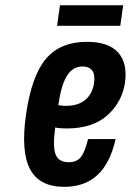

<svg xmlns="http://www.w3.org/2000/svg" viewBox="-20 -715 507 745"><path d="M80.6 -268.3Q60.6 -125.6 97 -57.8Q133.4 10 229.1 10Q308.7 10 358.1 -35.9Q407.6 -81.7 428.6 -175.3H321.7Q309 -123.7 293.1 -104.6Q277.1 -85.6 246.6 -85.6Q207.4 -85.6 195.6 -116.1Q183.9 -146.6 194.3 -220.4Q203.4 -218.1 215.2 -217.4Q227 -216.6 238.9 -216.6Q340.3 -216.6 397.4 -268.4Q454.4 -320.3 465 -394.6Q475.4 -470 438.2 -511.4Q401 -552.7 318.1 -552.7Q213 -552.7 157.4 -485.8Q101.9 -418.9 80.6 -268.3ZM300.4 -457.1Q326.4 -457.1 338.1 -440.8Q349.7 -424.4 344.9 -393.3Q339 -350.9 311 -327.6Q283 -304.3 236.4 -304.3Q229.4 -304.3 223.1 -304.7Q216.9 -305.1 206.3 -307.1Q217.3 -385 239.9 -421.1Q262.6 -457.1 300.4 -457.1ZM201.4 -615H446.7L458 -694.6H212.7Z"/></svg>

Font: Secuela ExtLt
Style: Italic
Weight: 200
Italic angle: -8°
Designer: Fernando Haro
Foundry: deFharo
Version: Version 1.704